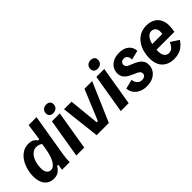

<svg xmlns="http://www.w3.org/2000/svg" viewBox="87 -1498 2317 2317"><g transform="rotate(-45 1246.0 -339.5)"><path d="M180.8 8.3Q110 8.3 66.7 -42.5Q23.3 -93.3 23.3 -189.2Q23.3 -245 38.3 -301.7Q53.3 -358.3 83.3 -405.4Q113.3 -452.5 157.9 -481.2Q202.5 -510 260.8 -510Q310 -510 335 -492.5Q360 -475 372.5 -455H392.5L422.5 -666.7H557.5L468.3 -130Q462.5 -96.7 459.6 -65Q456.7 -33.3 456.7 0H326.7Q328.3 -16.7 331.2 -37.5Q334.2 -58.3 337.5 -75H317.5Q301.7 -45 269.6 -18.3Q237.5 8.3 180.8 8.3ZM229.2 -91.7Q264.2 -91.7 290.4 -121.7Q316.7 -151.7 334.6 -198.3Q352.5 -245 360.8 -295L376.7 -390Q361.7 -400.8 342.9 -407.9Q324.2 -415 300 -415Q256.7 -415 225 -384.6Q193.3 -354.2 175.8 -303.8Q158.3 -253.3 158.3 -194.2Q158.3 -140 178.8 -115.8Q199.2 -91.7 229.2 -91.7Z M570 0 653.3 -500H788.3L705 0ZM735 -557.5Q703.3 -557.5 686.2 -573.8Q669.2 -590 669.2 -617.5Q669.2 -651.7 690.8 -672.1Q712.5 -692.5 748.3 -692.5Q780 -692.5 797.1 -676.2Q814.2 -660 814.2 -633.3Q814.2 -600 792.9 -578.8Q771.7 -557.5 735 -557.5Z M916.7 0 860 -499.2V-500H988.3L1027.5 -110H1047.5L1209.2 -500H1340V-499.2L1125 0Z M1328.3 0 1411.7 -500H1546.7L1463.3 0ZM1493.3 -557.5Q1461.7 -557.5 1444.6 -573.8Q1427.5 -590 1427.5 -617.5Q1427.5 -651.7 1449.2 -672.1Q1470.8 -692.5 1506.7 -692.5Q1538.3 -692.5 1555.4 -676.2Q1572.5 -660 1572.5 -633.3Q1572.5 -600 1551.3 -578.8Q1530 -557.5 1493.3 -557.5Z M1765 12.5Q1677.5 12.5 1624.6 -32.1Q1571.7 -76.7 1567.5 -145L1687.5 -174.2Q1691.7 -130 1716.2 -106.2Q1740.8 -82.5 1777.5 -82.5Q1805 -82.5 1822.1 -96.7Q1839.2 -110.8 1839.2 -131.7Q1839.2 -153.3 1823.8 -167.1Q1808.3 -180.8 1785 -190.8L1742.5 -209.2Q1719.2 -219.2 1690.4 -235.4Q1661.7 -251.7 1640.8 -279.6Q1620 -307.5 1620 -352.5Q1620 -396.7 1642.5 -432.9Q1665 -469.2 1707.9 -490.8Q1750.8 -512.5 1810.8 -512.5Q1889.2 -512.5 1935 -474.6Q1980.8 -436.7 1984.2 -372.5L1864.2 -343.3Q1864.2 -380.8 1848.3 -401.7Q1832.5 -422.5 1800.8 -422.5Q1773.3 -422.5 1759.2 -407.5Q1745 -392.5 1745 -372.5Q1745 -352.5 1757.5 -339.6Q1770 -326.7 1788.3 -319.2L1828.3 -302.5Q1861.7 -289.2 1892.9 -271.2Q1924.2 -253.3 1944.2 -225.4Q1964.2 -197.5 1964.2 -153.3Q1964.2 -108.3 1940.4 -70.4Q1916.7 -32.5 1872.1 -10Q1827.5 12.5 1765 12.5Z M2230.8 12.5Q2135.8 12.5 2079.2 -43.3Q2022.5 -99.2 2022.5 -207.5Q2022.5 -257.5 2036.2 -310.8Q2050 -364.2 2080.4 -410Q2110.8 -455.8 2159.6 -484.2Q2208.3 -512.5 2277.5 -512.5Q2340.8 -512.5 2388.8 -484.6Q2436.7 -456.7 2459.2 -398.3Q2481.7 -340 2466.7 -249.2L2461.7 -218.3H2156.7Q2155.8 -206.7 2155.8 -195.8Q2155.8 -137.5 2177.5 -110Q2199.2 -82.5 2235 -82.5Q2273.3 -82.5 2297.5 -108.8Q2321.7 -135 2336.7 -170.8L2440 -103.3Q2410.8 -54.2 2359.6 -20.8Q2308.3 12.5 2230.8 12.5ZM2272.5 -422.5Q2243.3 -422.5 2222.9 -405.4Q2202.5 -388.3 2189.2 -361.2Q2175.8 -334.2 2168.3 -303.3H2340.8Q2351.7 -365.8 2329.2 -394.2Q2306.7 -422.5 2272.5 -422.5Z"/></g></svg>

Font: Familjen Grotesk
Style: Bold Italic
Weight: 700
Italic angle: -9.46201°
Designer: Anders Wikstroem, Jonas Baeckman, Matilda Gysing, Kristian Moeller
Foundry: Familjen STHLM AB
Version: Version 2.002; ttfautohint (v1.8.4.7-5d5b)